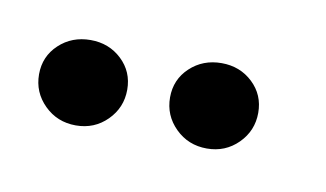

<svg xmlns="http://www.w3.org/2000/svg" viewBox="-27 -658 238 140"><g transform="rotate(10 92.0 -587.5)"><path d="M32.8 -555.8Q19 -555.8 9.5 -565.2Q0 -574.6 0 -587.9Q0 -601.2 9.5 -610.1Q19 -619 32.8 -619Q46.5 -619 55.9 -610.1Q65.3 -601.2 65.3 -587.9Q65.3 -574.6 55.9 -565.2Q46.5 -555.8 32.8 -555.8ZM129.8 -555.8Q116 -555.8 106.5 -565.2Q97 -574.6 97 -587.9Q97 -601.2 106.5 -610.1Q116 -619 129.8 -619Q143.5 -619 152.9 -610.1Q162.3 -601.2 162.3 -587.9Q162.3 -574.6 152.9 -565.2Q143.5 -555.8 129.8 -555.8Z"/></g></svg>

Font: Alumni Sans Thin
Style: Regular
Weight: 100
Designer: Robert E. Leuschke
Foundry: Robert E. Leuschke
Version: Version 1.018